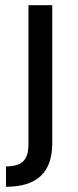

<svg xmlns="http://www.w3.org/2000/svg" viewBox="-20 -519 297 735"><path d="M180 -499H89V29C89 77 80 118 3 118V196C122 196 180 141 180 29Z"/></svg>

Font: Maven Pro
Style: Medium
Weight: 500
Designer: Joe Prince
Foundry: Joe Prince
Version: Version 1.003